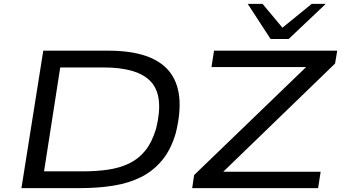

<svg xmlns="http://www.w3.org/2000/svg" viewBox="-20 -965 1750 985"><path d="M90 0 202 -705H536Q761 -705 847.5 -600Q934 -495 882 -283Q857 -197 811 -142Q765 -87 702.5 -56Q640 -25 561.5 -12.5Q483 0 393 0ZM206 -86H404Q474 -86 533.5 -94.5Q593 -103 641.5 -126Q690 -149 725 -192Q760 -235 781 -306Q822 -471 755 -545Q688 -619 510 -619H289ZM966 0 976 -67 1592 -661 1594 -621H1065L1078 -705H1710L1699 -639L1084 -44L1083 -84H1625L1612 0ZM1368 -765 1251 -945H1327L1429 -823L1579 -945H1651L1461 -765Z"/></svg>

Font: Nunito Sans 7pt Expanded
Style: Italic
Weight: 400
Width: 7
Italic angle: -9°
Designer: Vernon Adams
Foundry: Vernon Adams
Version: Version 3.101;gftools[0.9.27]